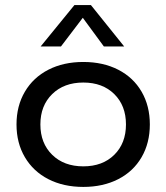

<svg xmlns="http://www.w3.org/2000/svg" viewBox="-20 -726 655 756"><path d="M570 -236Q570 -163 537.5 -107Q505 -51 445.5 -20.5Q386 10 308 10Q230 10 170.5 -20.5Q111 -51 78 -107Q45 -163 45 -236Q45 -309 78 -365Q111 -421 170.5 -451.5Q230 -482 308 -482Q386 -482 445.5 -451.5Q505 -421 537.5 -365Q570 -309 570 -236ZM476 -236Q476 -310 430 -355.5Q384 -401 308 -401Q232 -401 185.5 -355.5Q139 -310 139 -236Q139 -162 185.5 -116.5Q232 -71 308 -71Q384 -71 430 -116.5Q476 -162 476 -236ZM469 -543H389L306 -656L220 -543H140L273 -706H338Z"/></svg>

Font: Madhuban
Style: Regular
Weight: 400
Designer: jaikishan Patel
Foundry: MagicType
Version: Version 1.000